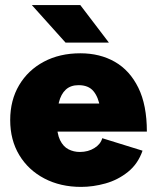

<svg xmlns="http://www.w3.org/2000/svg" viewBox="-20 -721 606 753"><path d="M298 12Q217 12 154 -21Q91 -54 55.5 -113Q20 -172 20 -250Q20 -328 55 -387Q90 -446 152 -479Q214 -512 295 -512Q372 -512 430.5 -478.5Q489 -445 522.5 -377Q556 -309 556 -205H379Q379 -258 372.5 -299Q366 -340 346.5 -363.5Q327 -387 288 -387Q257 -387 238 -369.5Q219 -352 211 -319.5Q203 -287 203 -241Q203 -197 215.5 -171.5Q228 -146 248.5 -135.5Q269 -125 293 -125Q326 -125 350.5 -140.5Q375 -156 381 -179L539 -130Q521 -78 481.5 -46.5Q442 -15 393.5 -1.5Q345 12 298 12ZM134 -205 135 -315H473V-205ZM237 -554 105 -701H295L407 -554Z"/></svg>

Font: Figtree Light Black
Style: Regular
Weight: 900
Version: Version 2.000